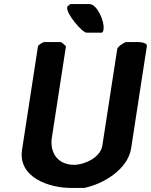

<svg xmlns="http://www.w3.org/2000/svg" viewBox="-20 -913 739 940"><path d="M276 -707H196C190 -707 167 -692 166 -687L88 -180C67 -45 220 7 326 7H392C484 -11 606 -83 622 -187L699 -687C703 -711 639 -707 632 -707H596C586 -704 556 -685 554 -673L481 -200C472 -141 392 -106 343 -106C266 -106 222 -162 234 -240L303 -687C300 -689 283 -707 276 -707ZM309 -877C304 -845 383 -753 404 -753H477C486 -753 487 -770 487 -773C492 -807 456 -893 418 -893H325C323 -893 313 -884 309 -880Z"/></svg>

Font: Asimov Print
Style: CIt
Weight: 500
Designer: Google
Version: Version 2.000980: 2014